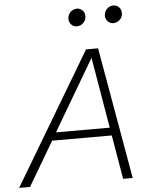

<svg xmlns="http://www.w3.org/2000/svg" viewBox="-100 -968 787 1017"><g transform="rotate(-5 293.0 -459.5)"><path d="M-40 0 377 -700H441L564 0H513L473 -234H156L18 0ZM180 -276H466L402 -653ZM339 -826Q322 -826 310 -838.5Q298 -851 298 -869Q298 -890 312.5 -904.5Q327 -919 348 -919Q365 -919 377 -906.5Q389 -894 389 -876Q389 -855 374.5 -840.5Q360 -826 339 -826ZM533 -826Q516 -826 504 -838.5Q492 -851 492 -869Q492 -890 506.5 -904.5Q521 -919 542 -919Q559 -919 571 -906.5Q583 -894 583 -876Q583 -855 568.5 -840.5Q554 -826 533 -826Z"/></g></svg>

Font: Red Hat Text VF
Style: Italic
Weight: 300
Italic angle: -12°
Designer: Pentagram, MCKL
Foundry: Pentagram, MCKL
Version: Version 1.023